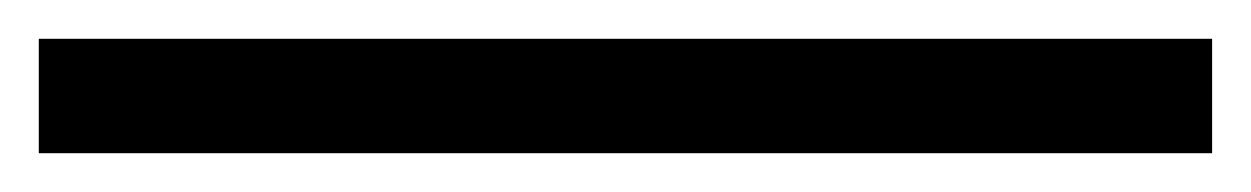

<svg xmlns="http://www.w3.org/2000/svg" viewBox="-26 -1 645 99"><path d="M-6 78H599V19H-6Z"/></svg>

Font: Noto Serif SC
Style: Bold
Weight: 700
Designer: Ryoko NISHIZUKA 西塚涼子 (kana & ideographs); Frank Grießhammer (Latin, Greek & Cyrillic); Wenlong ZHANG 张文龙 (bopomofo); San
Foundry: Adobe
Version: Version 2.001;hotconv 1.1.0;makeotfexe 2.6.0